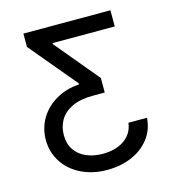

<svg xmlns="http://www.w3.org/2000/svg" viewBox="-107 -620 815 897"><g transform="rotate(-15 300.5 -171.5)"><path d="M506.8 99.1C529 70.8 541.3 37.4 543.9 -1H454.1C451.5 21.8 443.4 41.5 429.7 58.1C416 74.7 398.1 87.2 376 95.7C353.8 104.2 329.1 108.4 301.8 108.4C272.5 108.4 246.1 103.4 222.7 93.3C199.2 83.2 180.8 68.4 167.5 48.8C154.1 29.3 147.5 5.5 147.5 -22.5C147.5 -49.2 153.6 -73.2 166 -94.7C178.4 -116.2 197.9 -133.5 224.6 -146.5C251.3 -159.5 285.2 -166 326.2 -166H383.8V-236.3L208 -447.3V-452.1H508.8V-530.3H87.9V-465.8L277.3 -239.3V-233.4C237 -231.4 200.2 -221 167 -202.1C133.8 -183.3 107.7 -158.2 88.9 -127C70 -95.7 60.5 -60.9 60.5 -22.5C60.5 17.3 71 53.1 91.8 85C112.6 116.9 141.4 141.8 178.2 159.7C215 177.6 256.5 186.5 302.7 186.5C345.7 186.5 384.9 179 420.4 164.1C455.9 149.1 484.7 127.4 506.8 99.1Z"/></g></svg>

Font: Pretendard Variable
Style: Regular
Weight: 400
Designer: Base glyphs from Inter by Rasmus Andersson; Hangeul glyphs from Noto Sans CJK(Source Han Sans) by Jang Soo-young and Kan
Foundry: Kil Hyung-jin
Version: Version 1.309;Glyphs 3.2 (3225)